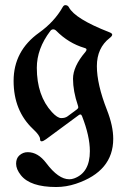

<svg xmlns="http://www.w3.org/2000/svg" viewBox="-20 -543 507 751"><path d="M132.8 -415Q192.9 -458 225.1 -515.1Q229.5 -522.9 235.4 -522.9Q245.1 -522.9 249.5 -514.6Q272.9 -469.7 406.2 -417.5Q418.9 -413.1 418.9 -407.5Q418.9 -401.9 409.2 -394.5Q358.9 -355.5 358.9 -284.4Q358.9 -213.4 398.4 -112.8Q422.9 -50.3 422.9 0Q422.9 127 276.9 175.8Q238.8 188.5 199.7 188.5Q98.1 188.5 61.5 142.1Q43 118.7 43 97.4Q43 76.2 55.7 64.9Q69.8 52.2 88.4 52.2Q128.9 52.2 161.1 95.2Q208.5 158.2 251 158.2Q260.7 158.2 270 154.8Q331.5 132.3 331.5 48.3Q331.5 -10.7 300.8 -88.9Q298.3 -95.2 294.7 -95.2Q291 -95.2 288.1 -92.8L160.2 1.5Q148.9 9.8 142.8 9.8Q136.7 9.8 136.7 1Q136.7 -12.7 109.9 -37.6Q33.2 -109.4 33.2 -226.6Q33.2 -343.8 132.8 -415ZM124 -277.8Q124 -168.9 183.1 -104.5Q204.6 -81.1 219.7 -81.1Q234.9 -81.1 244.1 -87.9L280.3 -114.7Q286.1 -119.1 286.1 -122.8Q286.1 -126.5 284.7 -130.4Q265.6 -186.5 265.6 -234.9Q265.6 -283.2 314 -339.8Q318.4 -344.7 318.4 -349.1Q318.4 -353.5 310.5 -355.5Q248 -374 199.7 -422.9Q194.3 -428.2 188 -428.2Q181.6 -428.2 176.8 -421.9Q124 -352.5 124 -277.8Z"/></svg>

Font: UnifrakturMaguntia20
Style: Book
Weight: 400
Designer: j. 'mach' wust, Gerrit Ansmann, Georg Duffner, based on a font by Peter Wiegel, original typeface by Carl Albert Fahrenw
Version: Version 2017-03-19